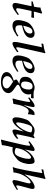

<svg xmlns="http://www.w3.org/2000/svg" viewBox="1580 -2330 1020 4221"><g transform="rotate(90 2090.5 -219.0)"><path d="M374 -452 360 -396Q342 -398 319 -399.5Q296 -401 268 -401H221L170 -164Q161 -122 161 -93Q161 -64 182 -64Q210 -64 239 -85L295 -125L308 -99L231 -42Q151 17 102 17Q44 17 44 -47Q44 -54 46.5 -69.5Q49 -85 54 -108L116 -401H7L14 -428L129 -460Q137 -505 141 -535.5Q145 -566 145 -582V-598Q160 -600 174 -603.5Q188 -607 202 -612L268 -636L278 -624Q273 -604 265 -575Q257 -546 247 -508L234 -452L368 -457Z M811 -385Q811 -296 704 -243Q650 -217 540 -193Q538 -174 536.5 -157.5Q535 -141 535 -127Q535 -47 612 -47Q670 -47 770 -114L780 -86Q732 -56 704 -39Q676 -22 668 -17Q601 17 545 17Q421 17 421 -108Q421 -167 446 -246Q465 -307 483 -335Q507 -374 552 -405Q575 -421 597.5 -433.5Q620 -446 643 -454Q680 -469 716 -469Q758 -469 784.5 -447Q811 -425 811 -385ZM717 -370Q717 -421 671 -421Q592 -421 558 -277L544 -219L585 -231Q640 -247 675 -279Q717 -318 717 -370Z M1151 -698Q1148 -687 1143.5 -671Q1139 -655 1134 -633L1031 -170Q1018 -115 1018 -92Q1018 -65 1031 -65Q1050 -65 1114 -114L1128 -87Q1051 -31 1022 -14Q970 17 931 17Q901 17 901 -38Q901 -72 917 -146L1019 -632Q990 -624 935 -620L943 -660Q1013 -672 1045 -678Q1073 -684 1097 -691.5Q1121 -699 1141 -707Z M1588 -385Q1588 -296 1481 -243Q1427 -217 1317 -193Q1315 -174 1313.5 -157.5Q1312 -141 1312 -127Q1312 -47 1389 -47Q1447 -47 1547 -114L1557 -86Q1509 -56 1481 -39Q1453 -22 1445 -17Q1378 17 1322 17Q1198 17 1198 -108Q1198 -167 1223 -246Q1242 -307 1260 -335Q1284 -374 1329 -405Q1352 -421 1374.5 -433.5Q1397 -446 1420 -454Q1457 -469 1493 -469Q1535 -469 1561.5 -447Q1588 -425 1588 -385ZM1494 -370Q1494 -421 1448 -421Q1369 -421 1335 -277L1321 -219L1362 -231Q1417 -247 1452 -279Q1494 -318 1494 -370Z M2143 -440 2133 -390 2045 -394Q2056 -364 2056 -340Q2056 -208 1908 -153Q1841 -128 1841 -103Q1841 -86 1864 -69L1949 -9Q2027 47 2027 103Q2027 186 1941 233Q1870 271 1778 271Q1701 271 1643 248Q1564 215 1564 147Q1564 85 1633 41Q1675 13 1756 -12Q1730 -32 1730 -61Q1730 -80 1734 -81L1823 -135L1821 -137Q1668 -135 1668 -259Q1668 -328 1700 -371Q1727 -407 1787 -435Q1856 -469 1904 -469Q1952 -469 1994 -449Q2030 -445 2067 -446L2138 -449ZM1948 -342Q1948 -425 1880 -425Q1818 -425 1793 -364Q1771 -313 1771 -260Q1771 -172 1845 -172Q1900 -172 1927 -233Q1948 -279 1948 -342ZM1923 142Q1923 103 1859 60L1777 5L1749 18Q1653 63 1653 132Q1653 183 1699 211Q1736 235 1792 235Q1840 235 1878 214Q1923 189 1923 142Z M2511 -463Q2501 -420 2496 -386Q2491 -352 2491 -326L2479 -320Q2453 -339 2429 -339Q2389 -339 2359 -298Q2352 -288 2342 -269.5Q2332 -251 2318 -223Q2286 -154 2263 -2Q2186 6 2155 17L2144 5Q2164 -55 2171 -87L2195 -194Q2221 -312 2221 -351Q2221 -370 2209 -370Q2196 -370 2167 -350L2133 -326L2120 -352L2201 -416Q2269 -469 2309 -469Q2334 -469 2334 -439Q2334 -431 2326.5 -394Q2319 -357 2303 -290L2291 -238L2298 -242Q2366 -379 2388 -409Q2431 -469 2486 -469Q2499 -469 2511 -463Z M3033 -82Q2925 17 2857 17Q2827 17 2827 -26Q2827 -56 2834 -83L2869 -225L2867 -227Q2823 -143 2761 -75Q2678 17 2611 17Q2584 17 2570 -9Q2558 -31 2558 -60Q2558 -119 2582 -208Q2607 -303 2639 -341Q2647 -350 2664 -365Q2681 -380 2707 -401Q2765 -447 2792 -459Q2815 -469 2859 -469Q2898 -469 2958 -443L3003 -470L3019 -458L3004 -415Q2999 -401 2995 -385.5Q2991 -370 2987 -353L2942 -139Q2932 -93 2932 -87Q2932 -67 2946 -67Q2964 -67 3001 -96L3021 -112ZM2891 -395Q2850 -417 2814 -417Q2770 -417 2751 -389Q2722 -347 2694 -236Q2670 -141 2670 -103Q2670 -65 2688 -65Q2709 -65 2742 -100Q2815 -176 2862 -285Q2882 -333 2891 -395Z M3585 -364Q3586 -332 3580 -297Q3574 -262 3563 -224Q3536 -139 3495 -98Q3471 -74 3426 -41Q3403 -25 3385.5 -14Q3368 -3 3355 2Q3319 17 3273 17Q3242 17 3218 10Q3207 55 3200 84.5Q3193 114 3189 130Q3181 167 3176.5 197Q3172 227 3170 250Q3149 254 3121 259Q3093 264 3058 271L3048 264Q3056 237 3064 206.5Q3072 176 3080 142L3159 -198Q3183 -301 3183 -351Q3183 -370 3173 -370Q3157 -370 3131 -353L3099 -331L3086 -358L3170 -420Q3235 -469 3270 -469Q3299 -469 3299 -439Q3299 -409 3266 -261L3268 -259Q3311 -340 3377 -400Q3455 -469 3528 -469Q3583 -469 3585 -364ZM3471 -334Q3471 -390 3443 -391Q3428 -391 3410 -381Q3392 -371 3371.5 -352.5Q3351 -334 3330 -307Q3309 -280 3290 -247Q3276 -222 3264 -190.5Q3252 -159 3244 -121L3230 -59Q3276 -32 3326 -32Q3375 -32 3410 -97Q3424 -123 3450 -205Q3471 -272 3471 -334Z M4154 -79Q4013 17 3968 17Q3938 17 3938 -26Q3938 -65 3981 -218Q4011 -326 4011 -348Q4011 -381 3989 -381Q3964 -381 3924 -345Q3873 -297 3826 -208Q3808 -173 3790 -109Q3773 -42 3770 -4Q3706 -3 3664 13L3654 2Q3675 -32 3722 -272Q3741 -371 3756.5 -462.5Q3772 -554 3785 -639Q3760 -629 3700 -621L3708 -661Q3748 -668 3773.5 -673Q3799 -678 3810 -680Q3839 -687 3862.5 -694Q3886 -701 3906 -709L3916 -700Q3913 -689 3908.5 -673Q3904 -657 3899 -635L3814 -252L3816 -250Q3846 -299 3906 -364Q3947 -409 3999 -438Q4051 -469 4093 -469Q4133 -469 4133 -425Q4133 -400 4122 -358Q4117 -341 4112 -323Q4107 -305 4102 -288L4064 -144Q4056 -112 4056 -78Q4056 -65 4068 -65Q4081 -65 4129 -95L4145 -105Z"/></g></svg>

Font: GFS Didot
Style: Bold Italic
Weight: 700
Italic angle: -12°
Designer: Designed by Takis Katsoulidis and George D. Matthiopoulos.
Foundry: Designed by Takis Katsoulidis and George D. Matthiopoulos.
Version: Version 1.0